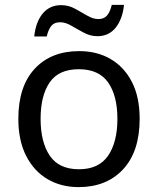

<svg xmlns="http://www.w3.org/2000/svg" viewBox="-20 -755 645 785"><path d="M551 -269Q551 -136 483.5 -63Q416 10 301 10Q230 10 174.5 -22.5Q119 -55 87 -117.5Q55 -180 55 -269Q55 -402 122 -474Q189 -546 304 -546Q377 -546 432.5 -513.5Q488 -481 519.5 -419.5Q551 -358 551 -269ZM146 -269Q146 -174 183.5 -118.5Q221 -63 303 -63Q384 -63 422 -118.5Q460 -174 460 -269Q460 -364 422 -418Q384 -472 302 -472Q220 -472 183 -418Q146 -364 146 -269ZM120 -606Q126 -665 154.5 -699.5Q183 -734 230 -734Q260 -734 286.5 -719.5Q313 -705 337 -691Q361 -677 382 -677Q405 -677 417.5 -691.5Q430 -706 437 -735H487Q481 -677 453 -642Q425 -607 378 -607Q350 -607 323.5 -621Q297 -635 272.5 -649.5Q248 -664 226 -664Q202 -664 190 -649.5Q178 -635 171 -606Z"/></svg>

Font: Noto Sans Tifinagh Ahaggar
Style: Regular
Weight: 400
Designer: JamraPatel
Foundry: JamraPatel LLC
Version: Version 2.006; ttfautohint (v1.8.4.7-5d5b)